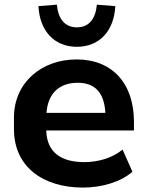

<svg xmlns="http://www.w3.org/2000/svg" viewBox="-20 -809 638 839"><path d="M342.8 10.7C424.8 10.7 508.8 -14.2 558.6 -58.6L515.6 -155.3C470.2 -117.7 407.7 -100.6 348.1 -100.6C246.1 -100.6 184.6 -144 182.1 -238.8H565.4V-276.4C565.4 -444.3 470.7 -549.3 314.9 -549.3C161.1 -549.3 41 -447.8 41 -295.4V-244.1C41 -81.5 166.5 10.7 342.8 10.7ZM315.9 -604.5C414.1 -604.5 478 -672.9 483.9 -782.2L403.3 -788.6C397.5 -725.1 367.7 -689.5 315.9 -689.5C264.2 -689.5 234.4 -725.1 228.5 -788.6L147.9 -782.2C153.8 -672.9 217.8 -604.5 315.9 -604.5ZM319.3 -447.3C393.6 -447.3 435.5 -405.8 440.4 -315.9H183.1C189.9 -403.8 241.7 -447.3 319.3 -447.3Z"/></svg>

Font: Winston
Style: Bold
Weight: 700
Designer: Vernon Adams, Kim Jin-seong, David Berlow, Cristiano Sobral
Foundry: The Winston Project Authors
Version: Version 3.004